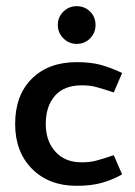

<svg xmlns="http://www.w3.org/2000/svg" viewBox="-20 -591 436 621"><path d="M29 0ZM244 -315Q271 -315 291.5 -309.5Q312 -304 348 -292L375 -355Q339 -372 306.5 -381Q274 -390 228 -390Q137 -390 83 -336.5Q29 -283 29 -190Q29 -100 83.5 -45Q138 10 228 10Q276 10 310.5 0Q345 -10 375 -27L348 -89Q312 -77 291.5 -71.5Q271 -66 244 -66Q190 -66 159 -100.5Q128 -135 128 -190Q128 -247 157.5 -281Q187 -315 244 -315ZM167 -510Q167 -536 185 -553.5Q203 -571 228 -571Q254 -571 271.5 -553.5Q289 -536 289 -510Q289 -485 271.5 -467Q254 -449 228 -449Q203 -449 185 -467Q167 -485 167 -510Z"/></svg>

Font: Cambay Devanagari
Style: Regular
Weight: 700
Designer: Pooja Saxena
Foundry: Pooja Saxena
Version: Version 1.095;PS 001.095;hotconv 1.0.70;makeotf.lib2.5.58329